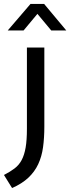

<svg xmlns="http://www.w3.org/2000/svg" viewBox="-59 -710 355 970"><path d="M77 -470H165V-71Q165 -14 158.5 33.5Q152 81 134 119.5Q116 158 84 188Q52 218 2 240L-39 174Q-8 158 14.5 141Q37 124 50.5 98.5Q64 73 70.5 35.5Q77 -2 77 -60ZM276 -556H200L130 -640L60 -556H-20L95 -690H164Z"/></svg>

Font: Ek Mukta
Style: Regular
Weight: 400
Designer: Girish Dalvi and Yashodeep Gholap
Foundry: Ek Type
Version: Version 2.538;PS 1.001;hotconv 16.6.51;makeotf.lib2.5.65220;